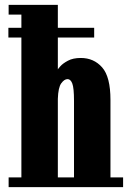

<svg xmlns="http://www.w3.org/2000/svg" viewBox="-20 -770 536 790"><path d="M15.5 0V-40H68V-615.5H14.5V-655.5H68V-710H15.5V-750H218V-655.5H367.5V-615.5H218V-484.5Q218 -485.5 228.2 -497.2Q238.5 -509 259.5 -520.2Q280.5 -531.5 312.5 -531.5Q366 -531.5 400.2 -492.8Q434.5 -454 434.5 -359V-40H486.5V0ZM218 -363.5V-40H284.5V-355.5Q284.5 -408 277.5 -426.2Q270.5 -444.5 258 -444.5Q244.5 -444.5 232 -427.2Q219.5 -410 218 -363.5Z"/></svg>

Font: Imbue 10pt Black
Style: Regular
Weight: 900
Designer: Tyler Finck
Foundry: Etcetera Type Company
Version: Version 1.102; ttfautohint (v1.8.3)